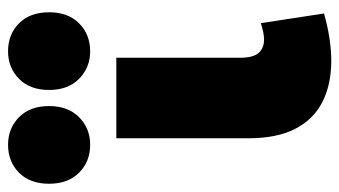

<svg xmlns="http://www.w3.org/2000/svg" viewBox="-259 -626 843 477"><g transform="rotate(-90 162.5 -387.5)"><path d="M249.5 14Q191.5 14 148.2 -7.8Q105 -29.5 81.2 -75Q57.5 -120.5 57.5 -192V-520H257.5V-213Q257.5 -180 269.5 -166.5Q281.5 -153 302.5 -153Q311.5 -153 322 -155.2Q332.5 -157.5 343.5 -161L367.5 -4Q335.5 5 306 9.5Q276.5 14 249.5 14ZM41.5 -585Q-0.5 -585 -28 -612.5Q-55.5 -640 -55.5 -687Q-55.5 -734.5 -28 -761.8Q-0.5 -789 41.5 -789Q82 -789 109.8 -761.8Q137.5 -734.5 137.5 -687Q137.5 -640 109.8 -612.5Q82 -585 41.5 -585ZM273.5 -585Q233 -585 205.2 -612.5Q177.5 -640 177.5 -687Q177.5 -734.5 205.2 -761.8Q233 -789 273.5 -789Q315.5 -789 343 -761.8Q370.5 -734.5 370.5 -687Q370.5 -640 343 -612.5Q315.5 -585 273.5 -585Z"/></g></svg>

Font: Geologica Roman Black
Style: Regular
Weight: 900
Designer: Sindre Bremnes, Frode Helland
Foundry: Monokrom Skriftforlag AS
Version: Version 1.010;gftools[0.9.28]